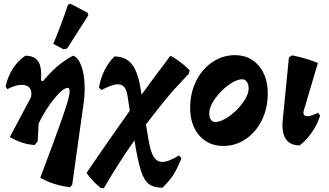

<svg xmlns="http://www.w3.org/2000/svg" viewBox="-20 -774 1771 1034"><path d="M436 -298Q436 -252 429 -209L369 220L358 234Q270 225 197 183Q274 -21 314.5 -136Q355 -251 355 -281Q355 -301 345 -301Q320 -301 273 -244Q226 -187 188 -109L183 -13L167 7Q99 3 33 -36L147 -251L148 -257Q149 -261 149 -270Q149 -293 135 -305Q121 -317 97 -317Q63 -317 20 -294L10 -308Q34 -416 116 -474Q160 -474 181 -449.5Q202 -425 202 -372Q202 -357 201 -349V-340L212 -337Q283 -426 373 -474Q401 -466 418.5 -417.5Q436 -369 436 -298ZM341 -512 321 -509 267 -538Q308 -635 346 -748L359 -754L451 -706L456 -692Z M912 -286Q847 -210 766 -104L769 -86Q779 -18 788.5 20.5Q798 59 813.5 78.5Q829 98 854 98Q887 98 944 63L957 78Q935 134 914 167Q893 200 855 237Q808 237 782 217.5Q756 198 739 145.5Q722 93 704 -18Q615 108 539 240L522 238Q497 217 480.5 200Q464 183 446 157Q537 22 679 -178L667 -256Q662 -289 649.5 -304.5Q637 -320 615 -320Q584 -320 526 -289L513 -303Q530 -402 596 -470Q658 -470 691.5 -426.5Q725 -383 739 -284L742 -264Q817 -367 898 -474Q923 -461 947 -443Q971 -425 1001 -396L997 -377Z M1004 -194Q1004 -272 1036 -337Q1068 -402 1123.5 -439.5Q1179 -477 1245 -477Q1325 -477 1373.5 -420Q1422 -363 1422 -270Q1422 -192 1390.5 -127.5Q1359 -63 1304 -25.5Q1249 12 1183 12Q1102 12 1053 -44.5Q1004 -101 1004 -194ZM1319 -298Q1319 -320 1309.5 -333.5Q1300 -347 1285 -347Q1253 -347 1210.5 -316Q1168 -285 1137.5 -242Q1107 -199 1107 -164Q1107 -142 1115.5 -129.5Q1124 -117 1139 -117Q1171 -117 1214 -147.5Q1257 -178 1288 -221Q1319 -264 1319 -298Z M1501 -100Q1501 -110 1503 -132L1536 -465L1553 -476Q1635 -459 1692 -435L1617 -182Q1614 -173 1614 -167Q1614 -148 1635 -148Q1656 -148 1693 -167L1704 -151Q1689 -104 1660 -62Q1631 -20 1594 9Q1548 9 1524.5 -18.5Q1501 -46 1501 -100Z"/></svg>

Font: Alegreya ExtraBold
Style: Italic
Weight: 800
Italic angle: -7°
Designer: Juan Pablo del Peral
Foundry: Huerta Tipografica
Version: Version 2.007; ttfautohint (v1.6)